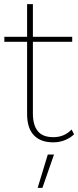

<svg xmlns="http://www.w3.org/2000/svg" viewBox="-20 -678 378 928"><path d="M326 -52 338 -29Q321 -12 294.5 -1Q268 10 237 10Q176 10 143.5 -24.5Q111 -59 111 -127V-476H1V-500H111V-658H139V-500H329V-476H139V-129Q139 -74 162.5 -44.5Q186 -15 238 -15Q291 -15 326 -52ZM241 69 185 230H162L211 69Z"/></svg>

Font: Prodigy Sans ExtraLight
Style: Regular
Weight: 200
Designer: Wei Huang
Foundry: Wei Huang
Version: Version 1.003; ttfautohint (v1.8.3)